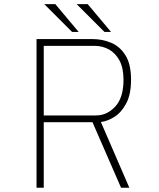

<svg xmlns="http://www.w3.org/2000/svg" viewBox="-20 -884 750 904"><path d="M550 0 415.5 -308.5H186V0H152V-700H416Q462 -700 503.5 -682.5Q545 -665 571 -623.2Q597 -581.5 597 -508.5Q597 -440.5 574.8 -398Q552.5 -355.5 519.8 -334.5Q487 -313.5 455 -309.5L589 0ZM186 -668V-340.5H432Q484 -340.5 522.8 -382.5Q561.5 -424.5 561.5 -508.5Q561.5 -563.5 542.8 -598.8Q524 -634 493.2 -651Q462.5 -668 426.5 -668ZM503 -733.5H472L341 -864.5H393ZM350.5 -733.5H319.5L188.5 -864.5H240.5Z"/></svg>

Font: League Mono Thin
Style: Regular
Weight: 100
Width: 6
Designer: Tyler Finck
Foundry: The League of Moveable Type / Tyler Finck
Version: Version 2.300;RELEASE